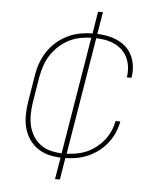

<svg xmlns="http://www.w3.org/2000/svg" viewBox="-53 -679 705 828"><g transform="rotate(5 300.0 -265.5)"><path d="M244 8Q214 8 186 2Q158 -4 135 -19Q112 -34 96 -57Q80 -80 73 -107.5Q66 -135 66.5 -164.5Q67 -194 72 -223L90 -333Q94 -361 103.5 -388Q113 -415 129 -439.5Q145 -464 167.5 -483.5Q190 -503 216.5 -515.5Q243 -528 271 -533Q299 -538 326 -538Q352 -538 376.5 -534.5Q401 -531 423.5 -522Q446 -513 464 -498Q482 -483 493 -462Q504 -441 507.5 -416Q511 -391 507 -366Q507 -365 507 -364Q507 -363 507 -362H486Q486 -363 486 -364Q486 -365 487 -366Q490 -388 487 -410Q484 -432 474.5 -450.5Q465 -469 449 -483Q433 -497 413 -505Q393 -513 371 -516Q349 -519 326 -519Q301 -519 275.5 -514.5Q250 -510 226 -498.5Q202 -487 181.5 -468.5Q161 -450 146 -427.5Q131 -405 123 -380.5Q115 -356 110 -330L92 -220Q88 -194 87.5 -167.5Q87 -141 93 -116.5Q99 -92 112.5 -71Q126 -50 146.5 -36Q167 -22 192.5 -16.5Q218 -11 244 -11Q267 -11 290.5 -14.5Q314 -18 336 -26.5Q358 -35 378.5 -50Q399 -65 414.5 -84Q430 -103 440 -125Q450 -147 454 -170H475Q470 -144 459.5 -120Q449 -96 432 -74.5Q415 -53 392.5 -36.5Q370 -20 345.5 -10Q321 0 295 4Q269 8 244 8ZM216 102 319 -521H330L320 -522L338 -633H359L256 -9H245L255 -8L237 102Z"/></g></svg>

Font: Iosevka Curly ThExObl
Style: Regular
Weight: 100
Width: 7
Italic angle: -9°
Monospace: yes
Designer: Belleve Invis
Foundry: Belleve Invis
Version: Version 11.1.0; ttfautohint (v1.8.3)